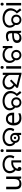

<svg xmlns="http://www.w3.org/2000/svg" viewBox="3021 -3798 789 6871"><g transform="rotate(-90 3415.5 -362.5)"><path d="M533 -536V0H461L448 -71H444Q427 -43 400 -25Q373 -7 341 1.5Q309 10 274 10Q210 10 166.5 -10.5Q123 -31 101 -74Q79 -117 79 -185V-536H168V-191Q168 -127 197 -95Q226 -63 287 -63Q347 -63 381.5 -85.5Q416 -108 430.5 -151.5Q445 -195 445 -257V-536Z M785 -182Q720 -217 685 -277.5Q650 -338 650 -409Q650 -472 676 -520Q702 -568 746.5 -600.5Q791 -633 848 -649.5Q905 -666 968 -666Q1033 -666 1092.5 -649Q1152 -632 1198 -598.5Q1244 -565 1270.5 -515.5Q1297 -466 1297 -401Q1297 -355 1285 -315Q1273 -275 1250 -241L1181 -276Q1198 -302 1208 -333Q1218 -364 1218 -399Q1218 -447 1197 -483.5Q1176 -520 1140.5 -544.5Q1105 -569 1060 -581Q1015 -593 967 -593Q919 -593 876 -581Q833 -569 800.5 -545Q768 -521 749 -485.5Q730 -450 730 -404Q730 -355 753 -312Q776 -269 819 -243L785 -182ZM810 8Q788 8 770 -4Q752 -16 741.5 -38.5Q731 -61 731 -92Q731 -136 751 -182Q771 -228 808.5 -267Q846 -306 900.5 -330Q955 -354 1024 -354Q1046 -354 1070.5 -352Q1095 -350 1114 -346V0H1036V-310L1081 -283Q1066 -286 1052.5 -287Q1039 -288 1027 -288Q977 -288 935.5 -270Q894 -252 864.5 -222.5Q835 -193 819 -156.5Q803 -120 803 -84Q803 -69 810 -56.5Q817 -44 825 -33L767 -96Q769 -106 775.5 -112Q782 -118 791 -121Q800 -124 809 -124Q831 -124 846.5 -114.5Q862 -105 870.5 -89.5Q879 -74 879 -57Q879 -38 870 -23.5Q861 -9 845.5 -0.5Q830 8 810 8Z M1503 -536V0H1415V-536ZM1460 -737Q1480 -737 1495.5 -723.5Q1511 -710 1511 -681Q1511 -653 1495.5 -639Q1480 -625 1460 -625Q1438 -625 1423 -639Q1408 -653 1408 -681Q1408 -710 1423 -723.5Q1438 -737 1460 -737Z M1749 -198Q1685 -233 1652.5 -290.5Q1620 -348 1620 -412Q1620 -465 1642 -511.5Q1664 -558 1705.5 -592.5Q1747 -627 1806.5 -646.5Q1866 -666 1941 -666Q2003 -666 2062.5 -649Q2122 -632 2169.5 -598.5Q2217 -565 2245.5 -514.5Q2274 -464 2274 -396Q2274 -351 2260.5 -313.5Q2247 -276 2224 -246L2153 -278Q2173 -303 2183.5 -332.5Q2194 -362 2194 -396Q2194 -446 2172.5 -482.5Q2151 -519 2115 -544Q2079 -569 2034 -581Q1989 -593 1942 -593Q1882 -593 1836.5 -577.5Q1791 -562 1759.5 -535.5Q1728 -509 1712 -474.5Q1696 -440 1696 -402Q1696 -358 1716 -318.5Q1736 -279 1773 -256L1749 -198ZM1916 -49Q1863 -49 1822.5 -70.5Q1782 -92 1759.5 -130.5Q1737 -169 1737 -220Q1737 -271 1760 -309.5Q1783 -348 1823.5 -369.5Q1864 -391 1918 -391Q1971 -391 2011 -369.5Q2051 -348 2073.5 -310Q2096 -272 2096 -222Q2096 -171 2073.5 -132Q2051 -93 2010.5 -71Q1970 -49 1916 -49ZM1917 -110Q1964 -110 1994.5 -141Q2025 -172 2025 -221Q2025 -270 1994.5 -299.5Q1964 -329 1917 -329Q1870 -329 1839 -299.5Q1808 -270 1808 -221Q1808 -172 1839 -141Q1870 -110 1917 -110ZM1916 -179Q1898 -179 1886.5 -191Q1875 -203 1875 -221Q1875 -238 1886.5 -249Q1898 -260 1916 -260Q1935 -260 1946.5 -249Q1958 -238 1958 -221Q1958 -203 1946.5 -191Q1935 -179 1916 -179ZM2022 -187 2096 -222V0H2018Z M2598 -546Q2667 -546 2716.5 -516Q2766 -486 2792.5 -431.5Q2819 -377 2819 -304V-251H2452Q2454 -160 2498.5 -112.5Q2543 -65 2623 -65Q2674 -65 2713.5 -74.5Q2753 -84 2795 -102V-25Q2754 -7 2714 1.5Q2674 10 2619 10Q2543 10 2484.5 -21Q2426 -52 2393.5 -113.5Q2361 -175 2361 -264Q2361 -352 2390.5 -415Q2420 -478 2473.5 -512Q2527 -546 2598 -546ZM2597 -474Q2534 -474 2497.5 -433.5Q2461 -393 2454 -321H2727Q2727 -367 2713 -401Q2699 -435 2670.5 -454.5Q2642 -474 2597 -474Z M3409 -154Q3462 -198 3489 -255Q3516 -312 3516 -369Q3516 -423 3493 -465Q3470 -507 3431 -535.5Q3392 -564 3341.5 -578.5Q3291 -593 3235 -593Q3183 -593 3137 -580.5Q3091 -568 3055 -544Q3019 -520 2998.5 -485Q2978 -450 2978 -405Q2978 -362 2997.5 -321.5Q3017 -281 3051 -254L3023 -198Q2962 -238 2932 -294.5Q2902 -351 2902 -412Q2902 -475 2930 -522.5Q2958 -570 3005.5 -602Q3053 -634 3113 -650Q3173 -666 3237 -666Q3305 -666 3369 -648Q3433 -630 3484 -595Q3535 -560 3565.5 -507Q3596 -454 3596 -384Q3596 -335 3580 -287Q3564 -239 3534 -197Q3504 -155 3462 -123L3478 -184L3593 -38L3529 9ZM3181 8Q3129 8 3087 -14.5Q3045 -37 3020.5 -78Q2996 -119 2996 -174Q2996 -229 3020.5 -269.5Q3045 -310 3087 -332.5Q3129 -355 3181 -355Q3233 -355 3275.5 -332.5Q3318 -310 3343.5 -269.5Q3369 -229 3369 -174Q3369 -119 3343.5 -78Q3318 -37 3275.5 -14.5Q3233 8 3181 8ZM3182 -57Q3232 -57 3264.5 -89Q3297 -121 3297 -174Q3297 -226 3264.5 -257.5Q3232 -289 3182 -289Q3132 -289 3100 -257.5Q3068 -226 3068 -174Q3068 -122 3100.5 -89.5Q3133 -57 3182 -57Z M3806 -217Q3753 -242 3717 -277.5Q3681 -313 3663.5 -355Q3646 -397 3646 -442Q3646 -506 3679.5 -556.5Q3713 -607 3772 -636.5Q3831 -666 3909 -666Q3969 -666 4027.5 -646Q4086 -626 4134.5 -586.5Q4183 -547 4211.5 -487Q4240 -427 4240 -347L4179 -344Q4179 -408 4155.5 -455Q4132 -502 4093.5 -532.5Q4055 -563 4009 -578Q3963 -593 3917 -593Q3863 -593 3819.5 -573.5Q3776 -554 3750.5 -519Q3725 -484 3725 -436Q3725 -387 3755.5 -342Q3786 -297 3847 -265L3806 -217ZM4169 -482 4173 -510 4169 -658H4247V12H4206L3718 -111L3702 -157L3957 -402L4004 -351L3774 -128L3767 -174L4229 -58L4169 -6Z M4482 -536V0H4394V-536ZM4439 -737Q4459 -737 4474.5 -723.5Q4490 -710 4490 -681Q4490 -653 4474.5 -639Q4459 -625 4439 -625Q4417 -625 4402 -639Q4387 -653 4387 -681Q4387 -710 4402 -723.5Q4417 -737 4439 -737Z M4720 -198Q4659 -238 4629 -292.5Q4599 -347 4599 -412Q4599 -475 4623 -522.5Q4647 -570 4687.5 -602Q4728 -634 4780.5 -650Q4833 -666 4890 -666Q4951 -666 5006.5 -646.5Q5062 -627 5105.5 -587.5Q5149 -548 5174 -488.5Q5199 -429 5199 -348H5142Q5142 -410 5122 -456Q5102 -502 5067.5 -532.5Q5033 -563 4989 -578Q4945 -593 4897 -593Q4839 -593 4788.5 -571.5Q4738 -550 4706.5 -508Q4675 -466 4675 -404Q4675 -358 4694.5 -319.5Q4714 -281 4748 -254L4720 -198ZM5128 -475 5132 -513 5128 -658H5206V-313H5128ZM4878 8Q4826 8 4784 -14.5Q4742 -37 4717.5 -78Q4693 -119 4693 -174Q4693 -229 4717.5 -269.5Q4742 -310 4784 -332.5Q4826 -355 4878 -355Q4930 -355 4972.5 -332.5Q5015 -310 5040.5 -269.5Q5066 -229 5066 -174Q5066 -119 5040.5 -78Q5015 -37 4972.5 -14.5Q4930 8 4878 8ZM4879 -57Q4929 -57 4961.5 -89Q4994 -121 4994 -174Q4994 -226 4961.5 -257.5Q4929 -289 4879 -289Q4829 -289 4797 -257.5Q4765 -226 4765 -174Q4765 -122 4797.5 -89.5Q4830 -57 4879 -57Z M5556 -545Q5654 -545 5701 -502Q5748 -459 5748 -365V0H5684L5667 -76H5663Q5640 -47 5615.5 -27.5Q5591 -8 5559.5 1Q5528 10 5483 10Q5435 10 5396.5 -7Q5358 -24 5336 -59.5Q5314 -95 5314 -149Q5314 -229 5377 -272.5Q5440 -316 5571 -320L5662 -323V-355Q5662 -422 5633 -448Q5604 -474 5551 -474Q5509 -474 5471 -461.5Q5433 -449 5400 -433L5373 -499Q5408 -518 5456 -531.5Q5504 -545 5556 -545ZM5582 -259Q5482 -255 5443.5 -227Q5405 -199 5405 -148Q5405 -103 5432.5 -82Q5460 -61 5503 -61Q5571 -61 5616 -98.5Q5661 -136 5661 -214V-262Z M6368 -154Q6421 -198 6448 -255Q6475 -312 6475 -369Q6475 -423 6452 -465Q6429 -507 6390 -535.5Q6351 -564 6300.5 -578.5Q6250 -593 6194 -593Q6142 -593 6096 -580.5Q6050 -568 6014 -544Q5978 -520 5957.5 -485Q5937 -450 5937 -405Q5937 -362 5956.5 -321.5Q5976 -281 6010 -254L5982 -198Q5921 -238 5891 -294.5Q5861 -351 5861 -412Q5861 -475 5889 -522.5Q5917 -570 5964.5 -602Q6012 -634 6072 -650Q6132 -666 6196 -666Q6264 -666 6328 -648Q6392 -630 6443 -595Q6494 -560 6524.5 -507Q6555 -454 6555 -384Q6555 -335 6539 -287Q6523 -239 6493 -197Q6463 -155 6421 -123L6437 -184L6552 -38L6488 9ZM6140 8Q6088 8 6046 -14.5Q6004 -37 5979.5 -78Q5955 -119 5955 -174Q5955 -229 5979.5 -269.5Q6004 -310 6046 -332.5Q6088 -355 6140 -355Q6192 -355 6234.5 -332.5Q6277 -310 6302.5 -269.5Q6328 -229 6328 -174Q6328 -119 6302.5 -78Q6277 -37 6234.5 -14.5Q6192 8 6140 8ZM6141 -57Q6191 -57 6223.5 -89Q6256 -121 6256 -174Q6256 -226 6223.5 -257.5Q6191 -289 6141 -289Q6091 -289 6059 -257.5Q6027 -226 6027 -174Q6027 -122 6059.5 -89.5Q6092 -57 6141 -57Z M6746 -536V0H6658V-536ZM6703 -737Q6723 -737 6738.5 -723.5Q6754 -710 6754 -681Q6754 -653 6738.5 -639Q6723 -625 6703 -625Q6681 -625 6666 -639Q6651 -653 6651 -681Q6651 -710 6666 -723.5Q6681 -737 6703 -737Z"/></g></svg>

Font: loriya15
Style: Book
Weight: 400
Designer: Jelle Bosma - Monotype Design Team
Foundry: Monotype Imaging Inc.
Version: Version 2.003